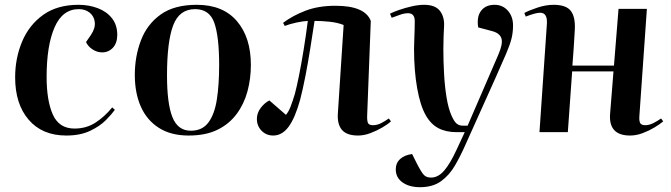

<svg xmlns="http://www.w3.org/2000/svg" viewBox="-20 -550 2794 799"><path d="M307 -530Q350 -530 387 -516Q424 -502 446 -474Q468 -446 468 -405Q468 -371 450 -351.5Q432 -332 405 -332Q384 -332 365 -344.5Q346 -357 338 -375L358 -404Q377 -432 374.5 -457Q372 -482 353.5 -497Q335 -512 308 -512Q240 -512 207 -436Q174 -360 174 -230Q174 -131 200 -73Q226 -15 290 -15Q339 -15 377 -39.5Q415 -64 447 -103L458 -93Q446 -76 421 -50.5Q396 -25 355 -5.5Q314 14 256 14Q156 14 99.5 -51.5Q43 -117 43 -228Q43 -308 72 -377Q101 -446 159.5 -488Q218 -530 307 -530Z M765 14Q691 14 641 -18Q591 -50 566 -106.5Q541 -163 541 -238Q541 -315 566.5 -382Q592 -449 648.5 -489.5Q705 -530 799 -530Q908 -530 966 -462Q1024 -394 1024 -280Q1024 -223 1010 -170.5Q996 -118 965 -76Q934 -34 885 -10Q836 14 765 14ZM774 -6Q822 -6 847.5 -40.5Q873 -75 882.5 -136.5Q892 -198 892 -280Q892 -397 872 -454.5Q852 -512 792 -512Q726 -512 700.5 -444Q675 -376 675 -236Q675 -119 697.5 -62.5Q720 -6 774 -6Z M1158 -455Q1198 -485 1251.5 -505.5Q1305 -526 1376 -526Q1499 -526 1523 -463L1508 -71Q1507 -49 1511 -39Q1515 -29 1532 -29Q1550 -29 1567 -38Q1584 -47 1598 -57L1607 -45Q1594 -33 1571 -19.5Q1548 -6 1521.5 4Q1495 14 1470 14Q1423 14 1403 -9.5Q1383 -33 1386 -78L1410 -446Q1385 -456 1352 -459.5Q1319 -463 1289 -463Q1281 -411 1271.5 -350.5Q1262 -290 1251 -233.5Q1240 -177 1229 -135Q1208 -59 1181 -22.5Q1154 14 1117 14Q1088 14 1068.5 -6Q1049 -26 1049 -55Q1049 -80 1065 -101Q1081 -122 1101 -132L1170 -72Q1181 -85 1189.5 -107Q1198 -129 1207 -159Q1215 -189 1224.5 -236.5Q1234 -284 1243.5 -342.5Q1253 -401 1261 -463Q1241 -462 1213 -456Q1185 -450 1165 -442Z M1918 50Q1897 98 1873.5 138.5Q1850 179 1815.5 204Q1781 229 1728 229Q1683 229 1655 209Q1627 189 1627 155Q1627 128 1645.5 111.5Q1664 95 1695 91L1715 131Q1734 168 1744.5 178.5Q1755 189 1774 189Q1803 189 1828 160.5Q1853 132 1881 71L1914 0H1880Q1836 0 1804.5 -16.5Q1773 -33 1752 -70Q1729 -110 1716 -183Q1703 -256 1703 -347Q1703 -361 1704 -384Q1705 -407 1705.5 -428.5Q1706 -450 1706 -462Q1706 -495 1678 -495Q1663 -495 1644.5 -488.5Q1626 -482 1610 -476L1603 -493Q1616 -500 1640.5 -508.5Q1665 -517 1693 -523.5Q1721 -530 1745 -530Q1791 -530 1810.5 -505Q1830 -480 1828 -441Q1827 -425 1826 -399Q1825 -373 1825 -346Q1825 -295 1828 -242Q1831 -189 1838.5 -143.5Q1846 -98 1859 -69Q1870 -44 1880.5 -35.5Q1891 -27 1906 -27H1926L2054 -323Q2073 -367 2067 -389Q2061 -411 2030 -420L1970 -436Q1963 -480 1982 -505Q2001 -530 2038 -530Q2072 -530 2093.5 -505.5Q2115 -481 2115 -444Q2115 -415 2108.5 -389Q2102 -363 2086 -326Q2070 -289 2043 -228Z M2533 -253H2361L2343 0H2225L2256 -453Q2258 -497 2228 -497Q2209 -497 2168 -481L2162 -496Q2180 -506 2215.5 -518Q2251 -530 2284 -530Q2336 -530 2355.5 -504.5Q2375 -479 2372 -426Q2370 -388 2367.5 -351Q2365 -314 2362 -277H2535L2554 -513H2672L2641 -71Q2639 -49 2643.5 -39Q2648 -29 2665 -29Q2682 -29 2699.5 -38Q2717 -47 2731 -57L2740 -45Q2726 -33 2703.5 -19.5Q2681 -6 2654.5 4Q2628 14 2602 14Q2511 14 2519 -78Z"/></svg>

Font: Literata 72pt SemiBold
Style: Italic
Weight: 600
Italic angle: -2°
Designer: Latin by Veronika Burian and Jose Scaglione. Greek by Irene Vlachou. Cyrillic by Vera Evstafieva
Foundry: TypeTogether
Version: Version 3.002